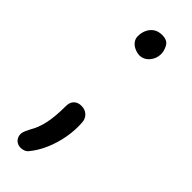

<svg xmlns="http://www.w3.org/2000/svg" viewBox="-240 -559 765 765"><g transform="rotate(45 142.5 -176.5)"><path d="M76 182Q65 182 56 177Q47 172 42 163Q37 154 37 144Q37 134 42 122.5Q47 111 52 102Q69 74 77.5 35Q86 -4 86 -63Q86 -85 98 -96.5Q110 -108 129 -108Q151 -108 164 -95Q177 -82 178 -63Q181 -23 173.5 19.5Q166 62 149.5 100.5Q133 139 108 169Q102 176 93 179Q84 182 76 182ZM149 -413Q135 -414 121 -420.5Q107 -427 98.5 -439.5Q90 -452 92 -469Q92 -482 98.5 -497.5Q105 -513 119.5 -524Q134 -535 158 -535Q187 -535 197.5 -515.5Q208 -496 208 -478Q208 -452 191 -432.5Q174 -413 149 -413Z"/></g></svg>

Font: Playpen Sans
Style: Regular
Weight: 400
Designer: Laura Meseguer, Veronika Burian, José Scaglione, Kostas Bartsokas, Vera Evstafieva, Tom Grace, Yorlmar Campos
Foundry: TypeTogether
Version: Version 2.000